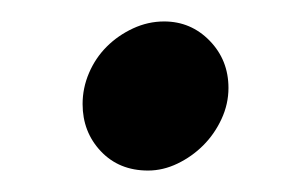

<svg xmlns="http://www.w3.org/2000/svg" viewBox="-20 -374 275 179"><path d="M57 -215ZM133 -354Q158 -354 175.5 -336Q193 -318 193 -292Q193 -277 186.5 -263Q180 -249 169.5 -238.5Q159 -228 145.5 -221.5Q132 -215 118 -215Q91 -215 74 -233Q57 -251 57 -277Q57 -292 63 -306Q69 -320 79.5 -330.5Q90 -341 104 -347.5Q118 -354 133 -354Z"/></svg>

Font: Rosa Sans Medium
Style: Italic
Weight: 500
Italic angle: -12°
Designer: Pentagram / MCKL
Foundry: Pentagram / MCKL
Version: Version 1.005;September 16, 2019;FontCreator 11.5.0.2425 64-